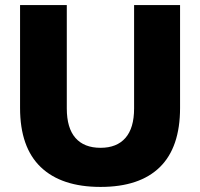

<svg xmlns="http://www.w3.org/2000/svg" viewBox="-20 -725 788 756"><path d="M376 11Q222 11 140.5 -67Q59 -145 59 -300V-705H243V-298Q243 -221 277 -182Q311 -143 376 -143Q440 -143 474 -182Q508 -221 508 -298V-705H689V-300Q689 -145 609.5 -67Q530 11 376 11Z"/></svg>

Font: Nunito Sans 12pt ExtraLight 12pt Black
Style: Regular
Weight: 900
Version: Version 3.101;gftools[0.9.27]